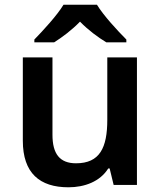

<svg xmlns="http://www.w3.org/2000/svg" viewBox="-20 -786 682 816"><path d="M392 -766H250C223 -721 163 -656 126 -618V-606H210C245 -628 285 -658 320 -694C355 -658 397 -627 432 -606H517V-618C480 -655 419 -721 392 -766ZM562 -542H436V-277C436 -158 404 -92 303 -92C234 -92 203 -132 203 -213V-542H77V-188C77 -50 149 10 271 10C339 10 405 -14 440 -70H446L463 0H562Z"/></svg>

Font: Noto Sans Telugu SemiBold
Style: Regular
Weight: 600
Designer: Jelle Bosma - Monotype Design Team
Foundry: Monotype Imaging Inc.
Version: Version 2.005